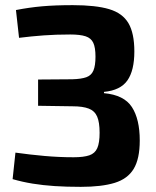

<svg xmlns="http://www.w3.org/2000/svg" viewBox="-20 -718 608 746"><path d="M263 -698Q352 -698 404 -682.5Q456 -667 479 -628Q502 -589 502 -518Q502 -444 475 -405.5Q448 -367 384 -361V-356Q462 -349 492.5 -302Q523 -255 523 -172Q523 -101 499.5 -62Q476 -23 425.5 -7.5Q375 8 294 8Q238 8 192.5 5Q147 2 107 -4.5Q67 -11 29 -22L40 -125Q97 -117 153.5 -112Q210 -107 266 -107Q305 -107 327 -114.5Q349 -122 358 -142.5Q367 -163 367 -202Q367 -243 357.5 -265Q348 -287 325 -296Q302 -305 262 -305L128 -307V-409L261 -410Q296 -411 315.5 -418Q335 -425 343 -444Q351 -463 351 -498Q351 -533 342.5 -551.5Q334 -570 312.5 -577Q291 -584 253 -584Q197 -584 149.5 -580.5Q102 -577 54 -571L42 -679Q93 -689 143.5 -693.5Q194 -698 263 -698Z"/></svg>

Font: Exo 2
Style: Bold
Weight: 700
Designer: Natanael Gama
Foundry: Natanael Gama
Version: Version 2.010